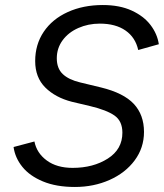

<svg xmlns="http://www.w3.org/2000/svg" viewBox="-20 -731 654 764"><path d="M34 -146 117 -168Q126 -122 166 -92.5Q206 -63 269 -63Q351 -63 409 -100Q467 -137 467 -203Q467 -249 436 -271Q405 -293 338 -309L266 -326Q200 -343 160 -383Q120 -423 120 -488Q120 -554 154 -604.5Q188 -655 249.5 -683Q311 -711 389 -711Q456 -711 504 -689Q552 -667 579 -631.5Q606 -596 612 -555L530 -532Q519 -582 479.5 -609.5Q440 -637 377 -637Q331 -637 291.5 -619.5Q252 -602 229 -570.5Q206 -539 206 -499Q206 -459 229.5 -436.5Q253 -414 299 -403L382 -383Q472 -361 512.5 -317.5Q553 -274 553 -206Q553 -143 516 -93Q479 -43 416 -15Q353 13 278 13Q204 13 151 -9Q98 -31 69 -67Q40 -103 34 -146Z"/></svg>

Font: Oak Sans
Style: Italic
Weight: 400
Italic angle: -9.49998°
Foundry: Erik Kennedy, Walven
Version: Version 1.000